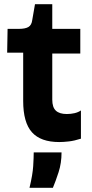

<svg xmlns="http://www.w3.org/2000/svg" viewBox="-20 -662 437 911"><path d="M261 12Q173 12 131.5 -34.5Q90 -81 90 -183V-412H14L16 -525H69Q100 -525 115 -534Q130 -543 133 -567L146 -642H228V-525H361V-408H228V-189Q228 -153 245 -137Q262 -121 297 -121Q316 -121 333.5 -125Q351 -129 364 -138V-4Q333 6 307 9Q281 12 261 12ZM120 229Q135 167 137.5 126Q140 85 140 61H272Q272 112 258 155Q244 198 231 229Z"/></svg>

Font: Bricolage Grotesque 96pt ExtraBold
Style: Bold
Weight: 700
Version: Version 1.001;gftools[0.9.33.dev8+g029e19f]